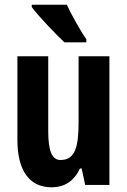

<svg xmlns="http://www.w3.org/2000/svg" viewBox="-20 -786 541 816"><path d="M264 -766H115V-756C141 -720 219 -638 254 -606H347V-619C325 -650 283 -724 264 -766ZM445 -547H314V-269C314 -164 301 -106 237 -106C200 -106 185 -147 185 -229V-547H54V-191C54 -65 102 10 199 10C255 10 295 -17 320 -70H327L342 0H445Z"/></svg>

Font: Noto Sans Myanmar UI ExtraCondensed
Style: Bold
Weight: 700
Width: 2
Designer: Monotype Design Team
Foundry: Monotype Imaging Inc.
Version: Version 2.103